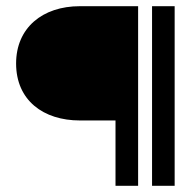

<svg xmlns="http://www.w3.org/2000/svg" viewBox="-20 -600 621 620"><path d="M32 -395C32 -276 120 -211 238 -211H353V0H426V-580H238C117 -580 32 -510 32 -395ZM471 0H544V-580H471Z"/></svg>

Font: Charger Sport
Style: DfExt
Weight: 400
Designer: Jasper
Foundry: Cannot Into Space Fonts
Version: Version 1.1